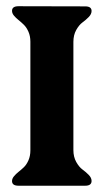

<svg xmlns="http://www.w3.org/2000/svg" viewBox="-20 -611 327 608"><path d="M38.6 -591.3Q18.1 -591.3 18.1 -576.7Q18.1 -568.8 24.2 -561.5Q30.3 -554.2 38.6 -547.6Q46.9 -541 55.4 -532.7Q64 -524.4 70.1 -510.5Q76.2 -496.6 76.2 -479V-134.8Q76.2 -117.2 70.1 -103.3Q64 -89.4 55.4 -81.3Q46.9 -73.2 38.6 -66.7Q30.3 -60.1 24.2 -52.7Q18.1 -45.4 18.1 -37.6Q18.1 -22.9 38.6 -22.9H250Q270 -22.9 270 -38.1Q270 -47.9 261 -57.1Q252 -66.4 241.2 -74.2Q230.5 -82 221.4 -98.1Q212.4 -114.3 212.4 -135.7V-478.5Q212.4 -500 221.4 -516.1Q230.5 -532.2 241.2 -540Q252 -547.9 261 -557.1Q270 -566.4 270 -576.2Q270 -590.8 250 -590.8Z"/></svg>

Font: KJV1611
Style: Regular
Weight: 400
Version: Version 3.6.1